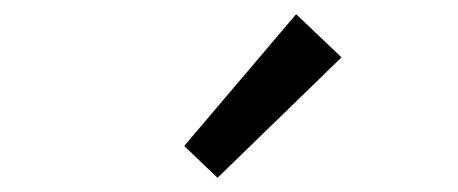

<svg xmlns="http://www.w3.org/2000/svg" viewBox="-20 -892 646 271"><path d="M287 -641 462 -811 398 -872 240 -686Z"/></svg>

Font: Noto Sans T Chinese Regular
Style: Regular
Weight: 400
Designer: Ryoko NISHIZUKA (kana & ideographs); Paul D. Hunt (Latin, Greek & Cyrillic); Wenlong ZHANG (bopomofo); Sandoll Communica
Foundry: Adobe Systems Incorporated
Version: Version 1.000;PS 1;hotconv 1.0.78;makeotf.lib2.5.61930